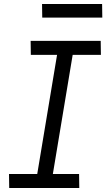

<svg xmlns="http://www.w3.org/2000/svg" viewBox="-20 -939 540 959"><path d="M376 0H26L25 -70H166L265 -665H134L133 -735H483L484 -665H343L244 -70H375ZM491 -851H191L190 -919H490Z"/></svg>

Font: Iosevka Custom
Style: Italic
Weight: 400
Italic angle: -9°
Monospace: yes
Designer: Belleve Invis
Foundry: Belleve Invis
Version: Version 30.3.3; ttfautohint (v1.8.3)